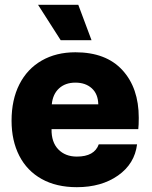

<svg xmlns="http://www.w3.org/2000/svg" viewBox="-20 -767 632 797"><path d="M28 -266Q28 -353 60.5 -417Q93 -481 153 -515.5Q213 -550 293 -550Q420 -550 488 -476Q556 -402 556 -278Q556 -247 554 -231H194Q193 -177 222 -147Q251 -117 299 -117Q372 -117 390 -168H549Q539 -87 470 -38.5Q401 10 299 10Q214 10 153 -24Q92 -58 60 -120.5Q28 -183 28 -266ZM388 -334Q387 -377 361 -400.5Q335 -424 293 -424Q251 -424 225 -400Q199 -376 195 -334ZM138 -747H305L360 -600H232Z"/></svg>

Font: Mona Sans ExtraBold
Style: Regular
Weight: 800
Designer: Deni Anggara
Foundry: GitHub
Version: Version 2.000